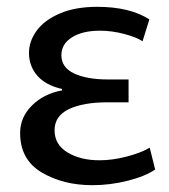

<svg xmlns="http://www.w3.org/2000/svg" viewBox="-20 -517 496 563"><path d="M162 -256Q114 -267 89.5 -295Q65 -323 65 -362Q65 -396 87.5 -427Q110 -458 155.5 -477.5Q201 -497 265 -497Q361 -497 418 -460L398 -396Q380 -408 344 -417.5Q308 -427 273 -427Q222 -427 191 -407.5Q160 -388 160 -355Q160 -319 197.5 -301.5Q235 -284 297 -284H357V-217H295Q224 -217 182 -197Q140 -177 140 -135Q140 -93 178 -70Q216 -47 272 -47Q310 -47 352 -58Q394 -69 419 -84L435 -20Q406 0 354.5 13Q303 26 251 26Q165 26 102 -11.5Q39 -49 39 -127Q39 -173 73.5 -207.5Q108 -242 162 -252Z"/></svg>

Font: LINE Seed Sans KR Regular
Style: Regular
Weight: 400
Designer: LINE VX Design & Sandoll Inc & Dalton Maag Ltd
Foundry: Sandoll Inc.
Version: Version 1.000